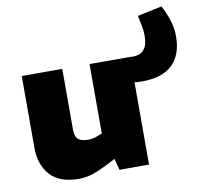

<svg xmlns="http://www.w3.org/2000/svg" viewBox="-81 -819 965 915"><g transform="rotate(-10 401.0 -361.5)"><path d="M606 -396Q590 -396 574.5 -397.5Q559 -399 543 -400L569 -521Q572 -521 575 -520.5Q578 -520 581 -520Q599 -520 615.5 -526Q632 -532 643.5 -551.5Q655 -571 655 -611Q655 -631 650.5 -655Q646 -679 640 -707L758 -732Q778 -695 790 -656.5Q802 -618 802 -581Q802 -491 753 -443.5Q704 -396 606 -396ZM229 9Q135 9 90 -41.5Q45 -92 45 -173V-521H241V-225Q241 -193 256.5 -180Q272 -167 305 -167Q318 -167 329 -169.5Q340 -172 350 -176L373 -185V-521H569V0H426L401 -96L437 -69L371 -34Q334 -15 299 -3Q264 9 229 9Z"/></g></svg>

Font: REM ExtraBold
Style: Regular
Weight: 800
Designer: Octavio Pardo
Foundry: Ashler Design
Version: Version 1.005;gftools[0.9.28]